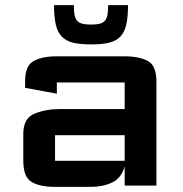

<svg xmlns="http://www.w3.org/2000/svg" viewBox="-20 -725 714 750"><path d="M194 5Q136 5 103.5 -14.2Q71 -33.5 71 -97V-202Q71 -263.5 115.2 -281.2Q159.5 -299 214 -299H467V-403Q467 -403 467 -403Q467 -403 467 -403H202Q202 -403 202 -403Q202 -403 202 -403V-359L78 -382V-407Q78 -469 112 -487Q146 -505 201 -505H468Q523 -505 557 -487Q591 -469 591 -407V0H467V-75Q454 -29 417.8 -12Q381.5 5 336 5ZM195 -97Q195 -97 195 -97Q195 -97 195 -97H467V-197H195Q195 -197 195 -197Q195 -197 195 -197ZM191 -705H268.5Q268.5 -682 271.2 -667Q274 -652 281.5 -643.8Q289 -635.5 302 -632.2Q315 -629 336 -629Q356.5 -629 369.2 -632.2Q382 -635.5 389.5 -643.8Q397 -652 399.8 -667Q402.5 -682 402.5 -705H480Q480 -659.5 473.5 -629.8Q467 -600 450.5 -582.5Q434 -565 406.2 -558.2Q378.5 -551.5 336 -551.5Q293.5 -551.5 265.5 -558.2Q237.5 -565 221 -582.5Q204.5 -600 197.8 -629.8Q191 -659.5 191 -705Z"/></svg>

Font: Science Gothic
Style: Regular
Weight: 400
Designer: Thomas Phinney, Vassil Kateliev, Brandon Buerkle
Foundry: Font Detective LLC
Version: Version 1.018